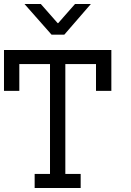

<svg xmlns="http://www.w3.org/2000/svg" viewBox="-20 -943 655 963"><path d="M153.8 -70.5H230.8V-621.8H76.9V-487.2H0V-692.3H538.5V-487.2H461.5V-621.8H307.7V-70.5H384.6V0H153.8ZM271.8 -826.9 356.4 -923.1H435.9L302.6 -769.2H238.5L102.6 -923.1H184.6L269.2 -826.9Z"/></svg>

Font: Slabo 13px
Style: Regular
Weight: 400
Designer: John Hudson
Foundry: Tiro Typeworks Ltd.
Version: Version 1.02 Build 005a